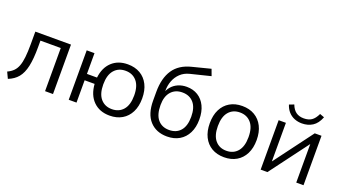

<svg xmlns="http://www.w3.org/2000/svg" viewBox="-60 -1282 3253 1833"><g transform="rotate(20 1566.0 -366.0)"><path d="M52.7 11.3 22.7 -52.2Q58.4 -68.4 81.9 -91.9Q105.5 -115.4 119.2 -151.7Q133 -188 139 -242.3Q145 -296.5 145 -373.9V-502.3H507.3V0H426.7V-438.2H220.3V-371.4Q220.3 -253.4 203.8 -177.3Q187.2 -101.1 150.5 -56.8Q113.8 -12.5 52.7 11.3Z M1083.5 8.9Q981.2 8.9 918.1 -53.8Q855.1 -116.5 847.4 -226.9H746.1V0H667V-502.3H746.1V-291.6H848.4Q860.1 -394.9 922.4 -453.1Q984.7 -511.3 1083.5 -511.3Q1156.2 -511.3 1209.8 -480.1Q1263.3 -448.8 1292.7 -390.6Q1322 -332.3 1322 -251.4Q1322 -170.9 1292.7 -112.5Q1263.3 -54 1209.8 -22.5Q1156.2 8.9 1083.5 8.9ZM1083.5 -56.4Q1155.3 -56.4 1197.9 -105.8Q1240.5 -155.3 1240.5 -251.4Q1240.5 -347.1 1197.9 -396.5Q1155.3 -446 1083.5 -446Q1011.9 -446 969.2 -396.5Q926.6 -347.1 926.6 -251.4Q926.6 -155.3 969.2 -105.8Q1011.9 -56.4 1083.5 -56.4Z M1667.2 8.9Q1556.6 8.9 1491.7 -62Q1426.8 -132.9 1426.8 -268.8V-356.9Q1426.8 -496.2 1484.1 -581.8Q1541.4 -667.5 1663.9 -697.6L1847.3 -744.4L1871.8 -678.2L1669.1 -628Q1613.4 -614.3 1577 -579.6Q1540.6 -544.8 1522.5 -497.5Q1504.5 -450.2 1504.5 -396.9V-356.7H1491.7Q1503.8 -402.2 1530.8 -434.6Q1557.9 -467.1 1597.6 -484.5Q1637.4 -501.9 1684.7 -501.9Q1750.3 -501.9 1799.3 -471.6Q1848.3 -441.3 1875.8 -384.5Q1903.3 -327.7 1903.3 -249.1Q1903.3 -169.5 1874.1 -111.5Q1845 -53.5 1792 -22.3Q1738.9 8.9 1667.2 8.9ZM1664.7 -56.4Q1737.9 -56.4 1779.8 -104.6Q1821.7 -152.9 1821.7 -246.7Q1821.7 -339.6 1779.6 -388.3Q1737.4 -437.1 1664.7 -437.1Q1592.6 -437.1 1550.2 -389.1Q1507.8 -341.1 1507.8 -252.8Q1507.8 -154.9 1549.9 -105.6Q1592.1 -56.4 1664.7 -56.4Z M2246.3 8.9Q2173.6 8.9 2120.3 -22.5Q2067 -54 2037.9 -112.4Q2008.8 -170.8 2008.8 -251.3Q2008.8 -331.9 2037.9 -390.1Q2067 -448.3 2120.4 -479.8Q2173.8 -511.3 2246.4 -511.3Q2319 -511.3 2372.5 -479.8Q2426 -448.3 2455.4 -390.1Q2484.8 -331.8 2484.8 -251.3Q2484.8 -170.9 2455.4 -112.5Q2426 -54 2372.5 -22.5Q2319.1 8.9 2246.3 8.9ZM2246.2 -56.8Q2317.5 -56.8 2359.9 -106.3Q2402.3 -155.7 2402.3 -251.4Q2402.3 -347.1 2359.8 -396.3Q2317.3 -445.5 2246.2 -445.5Q2175.1 -445.5 2132.9 -396.3Q2090.8 -347.1 2090.8 -251.4Q2090.8 -155.7 2132.9 -106.3Q2175 -56.8 2246.2 -56.8Z M2617 0V-502.3H2690.8V-74.8H2664.5L2983.8 -502.3H3052.4V0H2978.6V-428.1H3005.9L2685.6 0ZM2834.5 -548.9Q2793.5 -548.9 2758.4 -563Q2723.3 -577.1 2697.5 -605.5Q2671.7 -633.9 2658.1 -676.4L2706.2 -694.2Q2724.2 -646 2755.8 -623.2Q2787.4 -600.4 2834.9 -600.4Q2883 -600.4 2914 -621.4Q2945.1 -642.4 2968.9 -693.2L3014.5 -676.4Q2988.2 -607.8 2941.6 -578.3Q2894.9 -548.9 2834.5 -548.9Z"/></g></svg>

Font: Mulish ExtraLight
Style: Regular
Weight: 200
Designer: Vernon Adams
Foundry: Vernon Adams
Version: Version 3.603